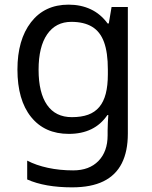

<svg xmlns="http://www.w3.org/2000/svg" viewBox="-20 -566 655 826"><path d="M275 -546Q328 -546 370.5 -526Q413 -506 443 -465H448L460 -536H530V9Q530 85 504 136.5Q478 188 425 214Q372 240 290 240Q232 240 183.5 231.5Q135 223 97 206V125Q135 145 186 156Q237 167 295 167Q364 167 403.5 126.5Q443 86 443 16V-5Q443 -17 444 -39.5Q445 -62 446 -71H442Q414 -30 372.5 -10Q331 10 276 10Q172 10 113.5 -63Q55 -136 55 -267Q55 -395 113.5 -470.5Q172 -546 275 -546ZM287 -472Q220 -472 183 -418.5Q146 -365 146 -266Q146 -167 182.5 -114.5Q219 -62 289 -62Q330 -62 359 -72.5Q388 -83 407 -105.5Q426 -128 435 -163Q444 -198 444 -246V-267Q444 -340 427.5 -385Q411 -430 376 -451Q341 -472 287 -472Z"/></svg>

Font: hexutamil05
Style: Book
Weight: 400
Designer: Jelle Bosma - Monotype Design Team
Foundry: Monotype Imaging Inc.
Version: Version 2.003